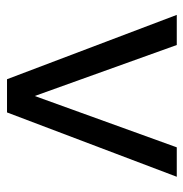

<svg xmlns="http://www.w3.org/2000/svg" viewBox="-8 -528 536 561"><g transform="rotate(90 260.5 -248.0)"><path d="M212 0 24 -496H112L261 -81L411 -496H497L309 0Z"/></g></svg>

Font: Rethink Sans
Style: Regular
Weight: 400
Designer: The Rethink Sans project authors (Hans Thiessen). DM Sans designed by Colophon Foundry.
Foundry: Rethink Communications LLC
Version: Version 1.001